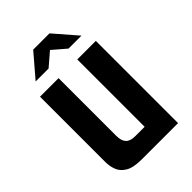

<svg xmlns="http://www.w3.org/2000/svg" viewBox="-191 -700 776 776"><g transform="rotate(-45 197.0 -312.0)"><path d="M146 0Q99 0 75 -14.5Q51 -29 43 -51Q35 -73 35 -95V-470H141V-141Q141 -112 153.5 -98.5Q166 -85 194 -85H248V-470H354V0ZM66 -526 150 -624H243L328 -526H254L197 -575L140 -526Z"/></g></svg>

Font: Smooch Sans Thin
Style: Bold
Weight: 700
Version: Version 1.010